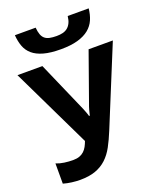

<svg xmlns="http://www.w3.org/2000/svg" viewBox="-171 -1048 954 1159"><g transform="rotate(-20 306.5 -468.0)"><path d="M612.8 -713.9 405.8 -209Q384.8 -157.7 362.8 -116.9Q340.8 -76.2 310.8 -48.1Q280.8 -20 239.7 -5.1Q198.7 9.8 140.1 9.8Q115.2 9.8 86.7 6.1Q58.1 2.4 33.2 -4.9V-134.8Q57.1 -125 85.7 -121.1Q114.3 -117.2 140.1 -117.2Q165 -117.2 182.4 -123.5Q199.7 -129.9 211.9 -141.4Q224.1 -152.8 232.4 -168.2Q240.7 -183.6 247.1 -201.2L0 -713.9H160.2L294.9 -405.8Q298.3 -398.4 302.7 -387.9Q307.1 -377.4 311 -366.9Q314.9 -356.4 318.1 -347.7Q321.3 -338.9 321.8 -335H327.1Q328.1 -339.4 330.1 -348.4Q332 -357.4 335 -367.7Q337.9 -377.9 341.1 -387.9Q344.2 -397.9 347.2 -404.8L457 -713.9ZM542 -945.8Q538.1 -906.7 524.2 -874.5Q510.3 -842.3 482.2 -819.3Q454.1 -796.4 409.9 -783.7Q365.7 -771 301.3 -771Q234.9 -771 191.2 -783.2Q147.5 -795.4 121.1 -818.1Q94.7 -840.8 82.8 -873Q70.8 -905.3 67.9 -945.8H201.2Q203.6 -918 210.2 -900.4Q216.8 -882.8 229 -872.8Q241.2 -862.8 259.8 -858.9Q278.3 -855 304.2 -855Q325.7 -855 343.5 -859.4Q361.3 -863.8 374.5 -874.5Q387.7 -885.3 396 -902.6Q404.3 -919.9 407.2 -945.8Z"/></g></svg>

Font: Droid Sans
Style: Bold
Weight: 700
Foundry: Ascender Corporation
Version: Version 1.00 build 112